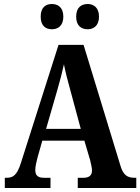

<svg xmlns="http://www.w3.org/2000/svg" viewBox="-20 -938 700 958"><path d="M418 -792C445 -792 474 -808 474 -855C474 -902 445 -918 418 -918C387 -918 360 -902 360 -855C360 -808 387 -792 418 -792ZM239 -792C268 -792 296 -808 296 -855C296 -902 268 -918 239 -918C209 -918 183 -902 183 -855C183 -808 209 -792 239 -792ZM4 0H232V-51H198C167 -51 156 -65 156 -90C156 -108 163 -135 167 -151L191 -236H401L430 -138C433 -124 439 -102 439 -87C439 -61 422 -51 397 -51H368V0H660V-51H650C616 -51 595 -65 582 -108L397 -714H272L84 -124C65 -64 45 -51 14 -51H4ZM210 -295 266 -489C279 -533 290 -576 299 -617C307 -575 319 -532 332 -484L383 -295Z"/></svg>

Font: Noto Serif Georgian Condensed Bold
Style: Regular
Weight: 700
Width: 3
Designer: Monotype Design Team, Akaki Razmadze
Foundry: Google LLC
Version: Version 2.003